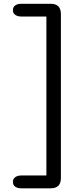

<svg xmlns="http://www.w3.org/2000/svg" viewBox="-20 -786 389 1012"><path d="M91 206.5Q72.5 206.5 60.2 198Q48 189.5 48 173Q48 157 60.2 148Q72.5 139 91 139H224.5V-699H91Q72.5 -699 60.2 -707.8Q48 -716.5 48 -732.5Q48 -749 60.2 -757.5Q72.5 -766 91 -766H247.5Q301 -766 301 -712V152.5Q301 206.5 247.5 206.5Z"/></svg>

Font: Sono
Style: Regular
Weight: 400
Designer: Tyler Finck
Foundry: Tyler Finck
Version: Version 2.112